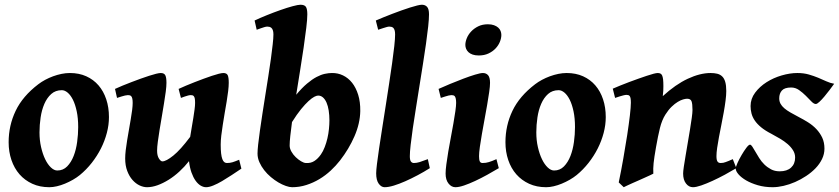

<svg xmlns="http://www.w3.org/2000/svg" viewBox="-20 -762 3504 802"><path d="M306.6 -231Q306.6 -268.1 300.5 -296.9Q294.4 -325.7 284.7 -345.2Q274.9 -364.7 262.7 -375Q250.5 -385.3 238.3 -385.3Q211.9 -385.3 194.1 -369.4Q176.3 -353.5 165.3 -328.1Q154.3 -302.7 149.7 -271.5Q145 -240.2 145 -209Q145 -176.3 151.6 -147.5Q158.2 -118.7 168.7 -96.9Q179.2 -75.2 192.6 -62.5Q206.1 -49.8 219.2 -49.8Q243.7 -49.8 260.5 -66.9Q277.3 -84 287.6 -110.4Q297.9 -136.7 302.2 -168.7Q306.6 -200.7 306.6 -231ZM435.1 -272.9Q435.1 -240.2 426.3 -206.8Q417.5 -173.3 401.6 -141.8Q385.7 -110.4 363.3 -81.8Q340.8 -53.2 313.5 -30.8Q300.8 -20.5 284.7 -11.2Q268.6 -2 251.5 5.1Q234.4 12.2 217.5 16.1Q200.7 20 186 20Q146.5 20 115 5.6Q83.5 -8.8 61.5 -33.9Q39.6 -59.1 27.8 -93.5Q16.1 -127.9 16.1 -168Q16.1 -237.8 45.4 -299.1Q74.7 -360.4 140.1 -410.2Q152.8 -419.9 168.7 -428.5Q184.6 -437 201.9 -443.4Q219.2 -449.7 237.1 -453.4Q254.9 -457 272 -457Q310.1 -457 340.3 -443.4Q370.6 -429.7 391.6 -405.3Q412.6 -380.9 423.8 -347.2Q435.1 -313.5 435.1 -272.9Z M988.3 -57.6Q968.8 -44.4 948 -30.8Q927.2 -17.1 907.7 -5.6Q888.2 5.9 870.8 12.9Q853.5 20 840.8 20Q829.6 20 818.1 13.2Q806.6 6.3 796.9 -7.3Q787.1 -21 779.8 -41.5Q772.5 -62 769.5 -88.9Q751 -65.4 729.2 -45.4Q707.5 -25.4 684.3 -11Q661.1 3.4 638.2 11.7Q615.2 20 594.2 20Q579.1 20 563 12.5Q546.9 4.9 533.4 -10.3Q520 -25.4 511.5 -47.9Q502.9 -70.3 502.9 -100.1Q502.9 -114.7 505.1 -134.3Q507.3 -153.8 511 -175.5Q514.6 -197.3 518.6 -220Q522.5 -242.7 526.1 -263.7Q529.8 -284.7 532 -302.5Q534.2 -320.3 534.2 -332Q534.2 -343.3 532.7 -349.9Q531.2 -356.4 528.6 -359.6Q525.9 -362.8 522.2 -363.8Q518.6 -364.7 514.2 -364.7Q509.8 -364.7 502.2 -363Q494.6 -361.3 487.3 -358.9Q478.5 -356.4 468.8 -353L460.4 -390.6Q474.1 -397 491.9 -404.3Q509.8 -411.6 528.8 -418.9Q547.9 -426.3 566.9 -433.1Q585.9 -439.9 602.5 -445.3Q619.1 -450.7 632.1 -453.9Q645 -457 651.4 -457Q665.5 -457 670.4 -447.8Q675.3 -438.5 675.3 -416Q675.3 -401.9 672.4 -379.2Q669.4 -356.4 665 -329.8Q660.6 -303.2 655.8 -274.4Q650.9 -245.6 646.5 -219Q642.1 -192.4 639.2 -169.7Q636.2 -147 636.2 -132.8Q636.2 -111.8 643.8 -99.9Q651.4 -87.9 658.2 -87.9Q673.8 -87.9 703.9 -112.1Q733.9 -136.2 774.4 -190.4Q777.3 -210 781 -230.5Q784.7 -251 787.6 -269.8Q790.5 -288.6 792.7 -304.7Q794.9 -320.8 794.9 -332Q794.9 -343.3 793.7 -349.9Q792.5 -356.4 790 -359.6Q787.6 -362.8 784.4 -363.8Q781.2 -364.7 776.9 -364.7Q772.5 -364.7 765.6 -363Q758.8 -361.3 752 -358.9Q744.1 -356.4 735.8 -353L726.1 -390.6Q739.7 -397 757.1 -404.3Q774.4 -411.6 793.2 -418.9Q812 -426.3 830.6 -433.1Q849.1 -439.9 865.2 -445.3Q881.3 -450.7 894 -453.9Q906.7 -457 913.1 -457Q926.8 -457 931.2 -447.8Q935.5 -438.5 935.5 -416Q935.5 -401.9 933.1 -381.6Q930.7 -361.3 926.8 -337.9L918.5 -289.6Q914.6 -264.6 910.6 -240.7Q906.7 -216.8 904.3 -195.6Q901.9 -174.3 901.9 -158.2Q901.9 -136.2 903.6 -121.3Q905.3 -106.4 908.7 -97.4Q912.1 -88.4 917 -84.7Q921.9 -81.1 927.7 -81.1Q940.4 -81.1 950.9 -84.2Q961.4 -87.4 979 -94.7Z M1308.6 -362.8Q1302.7 -362.8 1292.7 -357.7Q1282.7 -352.5 1268.8 -339.8Q1254.9 -327.1 1237.5 -305.9Q1220.2 -284.7 1199.7 -252Q1195.3 -219.7 1192.6 -194.3Q1189.9 -168.9 1189.9 -154.3Q1189.9 -141.6 1197.3 -128.7Q1204.6 -115.7 1215.3 -105.5Q1226.1 -95.2 1237.5 -88.4Q1249 -81.5 1257.3 -81.1Q1277.8 -79.6 1293 -89.4Q1308.1 -99.1 1320.3 -116.7Q1329.6 -129.9 1336.4 -147.7Q1343.3 -165.5 1347.7 -184.6Q1352.1 -203.6 1354 -222.9Q1356 -242.2 1356 -258.8Q1356 -281.2 1353 -300.3Q1350.1 -319.3 1344 -333.3Q1337.9 -347.2 1329.1 -355Q1320.3 -362.8 1308.6 -362.8ZM1484.9 -297.9Q1483.9 -246.1 1460.7 -192.9Q1437.5 -139.6 1400.4 -91.8Q1383.3 -69.8 1361.6 -49.6Q1339.8 -29.3 1314.2 -13.9Q1288.6 1.5 1259.8 10.7Q1231 20 1200.2 20Q1189 20 1173.8 14.6Q1158.7 9.3 1142.8 0Q1127 -9.3 1111.3 -22.5Q1095.7 -35.6 1083.5 -51.3Q1071.3 -66.9 1063.5 -84.5Q1055.7 -102.1 1055.7 -120.6Q1055.7 -133.3 1058.3 -158.4Q1061 -183.6 1065.7 -216.3Q1070.3 -249 1076.2 -287.4Q1082 -325.7 1088.4 -365.2Q1094.7 -404.8 1100.8 -443.6Q1106.9 -482.4 1111.6 -516.4Q1116.2 -550.3 1119.1 -576.7Q1122.1 -603 1122.1 -618.2Q1122.1 -629.4 1119.6 -636Q1117.2 -642.6 1113.3 -645.8Q1109.4 -648.9 1105 -649.9Q1100.6 -650.9 1096.2 -650.9Q1091.8 -650.9 1084.2 -648.7Q1076.7 -646.5 1069.8 -644Q1061 -641.1 1052.2 -637.7L1043.5 -676.3Q1065.9 -687 1095 -698.7Q1124 -710.4 1151.9 -720.2Q1179.7 -730 1202.4 -736.1Q1225.1 -742.2 1234.9 -742.2Q1252 -742.2 1257.8 -733.4Q1263.7 -724.6 1263.7 -702.1Q1263.7 -681.6 1259.3 -645.3Q1254.9 -608.9 1248.3 -563.2Q1241.7 -517.6 1233.4 -466.6Q1225.1 -415.5 1217.3 -366.2Q1241.2 -395 1262.5 -412.8Q1283.7 -430.7 1302.2 -440.4Q1320.8 -450.2 1336.9 -453.6Q1353 -457 1366.2 -457Q1391.1 -457.5 1412.8 -447Q1434.6 -436.5 1450.7 -416.3Q1466.8 -396 1476.1 -366.2Q1485.4 -336.4 1484.9 -297.9Z M1775.4 -59.6Q1751.5 -44.4 1724.9 -30.3Q1698.2 -16.1 1672.9 -4.9Q1647.5 6.3 1625 13.2Q1602.5 20 1586.4 20Q1572.8 20 1562 5.4Q1551.3 -9.3 1551.3 -38.1Q1551.3 -50.3 1554.7 -77.9Q1558.1 -105.5 1563.7 -143.3Q1569.3 -181.2 1576.4 -226.1Q1583.5 -271 1590.8 -318.1Q1598.1 -365.2 1605.2 -411.6Q1612.3 -458 1617.9 -498Q1623.5 -538.1 1627 -569.6Q1630.4 -601.1 1630.4 -618.2Q1630.4 -629.4 1628.2 -636Q1626 -642.6 1622.6 -645.8Q1619.1 -648.9 1614.5 -649.9Q1609.9 -650.9 1605.5 -650.9Q1601.6 -650.9 1594 -648.7Q1586.4 -646.5 1578.6 -644L1559.6 -637.7L1549.8 -676.3Q1563.5 -682.1 1581.3 -689.5Q1599.1 -696.8 1618.2 -704.1Q1637.2 -711.4 1656.5 -718.3Q1675.8 -725.1 1692.6 -730.5Q1709.5 -735.8 1722.4 -739Q1735.4 -742.2 1742.2 -742.2Q1755.9 -742.2 1763.9 -733.4Q1772 -724.6 1772 -702.1Q1772 -683.1 1768.6 -651.4Q1765.1 -619.6 1759.5 -579.6Q1753.9 -539.6 1746.6 -493.9Q1739.3 -448.2 1731.9 -401.6Q1724.6 -355 1717.3 -309.8Q1710 -264.6 1704.3 -225.8Q1698.7 -187 1695.3 -156.7Q1691.9 -126.5 1691.9 -109.9Q1691.9 -93.3 1696.5 -87.2Q1701.2 -81.1 1709 -81.1Q1720.2 -81.1 1732.9 -85Q1745.6 -88.9 1767.1 -97.2Z M2063.5 -59.6Q2040.5 -45.9 2014.9 -31.7Q1989.3 -17.6 1964.6 -6.1Q1939.9 5.4 1918.5 12.7Q1897 20 1882.3 20Q1865.7 20 1853.5 4.6Q1841.3 -10.7 1841.3 -37.1Q1841.3 -51.8 1844.5 -75.9Q1847.7 -100.1 1852.5 -128.9Q1857.4 -157.7 1863.3 -188.5Q1869.1 -219.2 1874 -247.1Q1878.9 -274.9 1882.1 -297.6Q1885.3 -320.3 1885.3 -332Q1885.3 -343.3 1883.8 -349.9Q1882.3 -356.4 1879.9 -359.6Q1877.4 -362.8 1873.5 -363.8Q1869.6 -364.7 1865.2 -364.7Q1861.3 -364.7 1854 -363Q1846.7 -361.3 1839.4 -358.9Q1830.6 -356.4 1821.3 -353L1812 -390.6Q1832.5 -399.9 1860.1 -411.4Q1887.7 -422.9 1914.8 -433.1Q1941.9 -443.4 1964.4 -450.2Q1986.8 -457 1997.1 -457Q2010.7 -457 2018.8 -447.8Q2026.9 -438.5 2026.9 -416Q2026.9 -401.9 2023.4 -377.4Q2020 -353 2014.9 -324Q2009.8 -294.9 2003.9 -262.9Q1998 -231 1992.9 -201.9Q1987.8 -172.9 1984.4 -148.4Q1981 -124 1981 -109.9Q1981 -94.7 1984.1 -87.9Q1987.3 -81.1 1995.6 -81.1Q2002.9 -81.1 2009.3 -82Q2015.6 -83 2022.2 -85Q2028.8 -86.9 2036.1 -89.8Q2043.5 -92.8 2053.7 -97.2ZM2074.2 -616.2Q2074.2 -602.5 2068.1 -587.4Q2062 -572.3 2050 -559.6Q2038.1 -546.9 2020.5 -538.6Q2002.9 -530.3 1980 -530.3Q1965.3 -530.3 1954.6 -533.9Q1943.8 -537.6 1937 -543.9Q1930.2 -550.3 1927 -558.1Q1923.8 -565.9 1923.8 -574.2Q1923.8 -587.4 1929.9 -602.5Q1936 -617.7 1948.2 -630.6Q1960.4 -643.6 1977.8 -652.1Q1995.1 -660.6 2018.1 -660.6Q2032.7 -660.6 2043.5 -656.7Q2054.2 -652.8 2061 -646.7Q2067.9 -640.6 2071 -632.6Q2074.2 -624.5 2074.2 -616.2Z M2381.8 -231Q2381.8 -268.1 2375.7 -296.9Q2369.6 -325.7 2359.9 -345.2Q2350.1 -364.7 2337.9 -375Q2325.7 -385.3 2313.5 -385.3Q2287.1 -385.3 2269.3 -369.4Q2251.5 -353.5 2240.5 -328.1Q2229.5 -302.7 2224.9 -271.5Q2220.2 -240.2 2220.2 -209Q2220.2 -176.3 2226.8 -147.5Q2233.4 -118.7 2243.9 -96.9Q2254.4 -75.2 2267.8 -62.5Q2281.2 -49.8 2294.4 -49.8Q2318.8 -49.8 2335.7 -66.9Q2352.5 -84 2362.8 -110.4Q2373 -136.7 2377.4 -168.7Q2381.8 -200.7 2381.8 -231ZM2510.3 -272.9Q2510.3 -240.2 2501.5 -206.8Q2492.7 -173.3 2476.8 -141.8Q2460.9 -110.4 2438.5 -81.8Q2416 -53.2 2388.7 -30.8Q2376 -20.5 2359.9 -11.2Q2343.8 -2 2326.7 5.1Q2309.6 12.2 2292.7 16.1Q2275.9 20 2261.2 20Q2221.7 20 2190.2 5.6Q2158.7 -8.8 2136.7 -33.9Q2114.7 -59.1 2103 -93.5Q2091.3 -127.9 2091.3 -168Q2091.3 -237.8 2120.6 -299.1Q2149.9 -360.4 2215.3 -410.2Q2228 -419.9 2243.9 -428.5Q2259.8 -437 2277.1 -443.4Q2294.4 -449.7 2312.3 -453.4Q2330.1 -457 2347.2 -457Q2385.3 -457 2415.5 -443.4Q2445.8 -429.7 2466.8 -405.3Q2487.8 -380.9 2499 -347.2Q2510.3 -313.5 2510.3 -272.9Z M3055.7 -59.6Q3033.7 -46.4 3007.6 -32.2Q2981.4 -18.1 2956.3 -6.6Q2931.2 4.9 2909.4 12.5Q2887.7 20 2874.5 20Q2857.4 20 2845.5 4.6Q2833.5 -10.7 2833.5 -37.1Q2833.5 -45.9 2836.4 -65.9Q2839.4 -85.9 2843.8 -111.8Q2848.1 -137.7 2853 -166.5Q2857.9 -195.3 2862.3 -221.9Q2866.7 -248.5 2869.6 -270Q2872.6 -291.5 2872.6 -302.7Q2872.6 -329.1 2868.4 -339.4Q2864.3 -349.6 2850.1 -349.6Q2843.8 -349.6 2833.5 -346.7Q2823.2 -343.8 2811 -336.4Q2798.8 -329.1 2785.4 -316.2Q2772 -303.2 2759.3 -283.2Q2744.6 -259.8 2736.6 -227.1Q2728.5 -194.3 2720.2 -147Q2716.3 -125 2713.9 -109.1Q2711.4 -93.3 2710.2 -80.8Q2709 -68.4 2708.7 -57.9Q2708.5 -47.4 2709 -36.6Q2704.6 -34.2 2695.1 -29.8Q2685.5 -25.4 2673.1 -19.8Q2660.6 -14.2 2647 -8.1Q2633.3 -2 2620.8 3.4Q2608.4 8.8 2598.9 13.4Q2589.4 18.1 2585.4 20L2564.5 0Q2574.7 -48.8 2583.7 -100.3Q2592.8 -151.9 2599.9 -198Q2606.9 -244.1 2611.1 -280Q2615.2 -315.9 2615.2 -333Q2615.2 -344.2 2614 -350.8Q2612.8 -357.4 2610.4 -360.6Q2607.9 -363.8 2604.5 -364.7Q2601.1 -365.7 2596.7 -365.7Q2592.3 -365.7 2584.5 -363.8Q2576.7 -361.8 2568.8 -359.4Q2560.1 -356.4 2549.3 -353L2539.6 -391.6Q2553.2 -397.5 2571 -404.8Q2588.9 -412.1 2607.9 -419.2Q2627 -426.3 2646 -433.1Q2665 -439.9 2681.4 -445.3Q2697.8 -450.7 2709.7 -453.9Q2721.7 -457 2727.1 -457Q2733.9 -457 2738.5 -454.8Q2743.2 -452.6 2745.8 -446.8Q2748.5 -440.9 2749.8 -430.2Q2751 -419.4 2751 -401.9Q2751 -391.6 2750.5 -382.1Q2750 -372.6 2748.5 -360.4Q2801.8 -409.2 2853 -433.1Q2904.3 -457 2948.2 -457Q2963.4 -457 2975.6 -454.1Q2987.8 -451.2 2996.3 -443.1Q3004.9 -435.1 3009.3 -420.2Q3013.7 -405.3 3013.7 -381.8Q3013.7 -364.7 3010.7 -341.8Q3007.8 -318.8 3003.2 -293.2Q2998.5 -267.6 2993.2 -240.7Q2987.8 -213.9 2983.2 -189.5Q2978.5 -165 2975.6 -144.3Q2972.7 -123.5 2972.7 -109.9Q2972.7 -93.3 2977.1 -87.2Q2981.4 -81.1 2990.2 -81.1Q2996.1 -81.1 3001 -82Q3005.9 -83 3011.2 -85Q3016.6 -86.9 3023.7 -89.8Q3030.8 -92.8 3041 -97.2Z M3464.4 -412.1Q3456.5 -400.9 3445.6 -386.5Q3434.6 -372.1 3423.6 -358.9Q3412.6 -345.7 3402.8 -336.7Q3393.1 -327.6 3387.7 -327.6Q3379.4 -327.6 3369.1 -338.4Q3358.9 -349.1 3345.9 -362.1Q3333 -375 3317.9 -385.7Q3302.7 -396.5 3284.7 -396.5Q3257.3 -396.5 3246.1 -384Q3234.9 -371.6 3234.9 -351.1Q3234.9 -338.9 3240.2 -328.9Q3245.6 -318.8 3256.1 -309.8Q3266.6 -300.8 3282 -292Q3297.4 -283.2 3316.9 -272.9Q3336.9 -262.7 3356.2 -250.5Q3375.5 -238.3 3390.4 -222.4Q3405.3 -206.5 3414.6 -186.8Q3423.8 -167 3423.8 -141.1Q3423.8 -118.7 3413.8 -97.9Q3403.8 -77.1 3386.7 -59.3Q3369.6 -41.5 3347.4 -26.9Q3325.2 -12.2 3301.3 -1.7Q3277.3 8.8 3252.9 14.4Q3228.5 20 3207.5 20Q3173.8 20 3145.5 11.7Q3117.2 3.4 3096.7 -8.5Q3076.2 -20.5 3064.7 -33.9Q3053.2 -47.4 3053.2 -57.6Q3053.2 -64.9 3060.5 -81.3Q3067.9 -97.7 3077.9 -114.7Q3087.9 -131.8 3097.7 -144.8Q3107.4 -157.7 3112.8 -157.7Q3117.2 -157.7 3122.6 -149.4Q3127.9 -141.1 3135 -128.9Q3142.1 -116.7 3151.1 -102.1Q3160.2 -87.4 3172.6 -75.2Q3185.1 -63 3200.7 -54.7Q3216.3 -46.4 3236.8 -46.4Q3267.6 -46.4 3284.4 -62Q3301.3 -77.6 3301.3 -104Q3301.3 -120.1 3292.7 -134Q3284.2 -147.9 3270 -160.2Q3255.9 -172.4 3238 -182.9Q3220.2 -193.4 3202.1 -203.1Q3176.3 -216.3 3159.4 -230.2Q3142.6 -244.1 3132.8 -258.5Q3123 -272.9 3119.1 -288.1Q3115.2 -303.2 3115.2 -318.8Q3115.2 -349.6 3134.3 -375Q3153.3 -400.4 3182.1 -418.7Q3210.9 -437 3245.4 -447Q3279.8 -457 3310.5 -457Q3336.9 -457 3358.2 -450.9Q3379.4 -444.8 3397.5 -437.3Q3415.5 -429.7 3431.6 -422.4Q3447.8 -415 3464.4 -412.1Z"/></svg>

Font: Gentium Book Basic
Style: Bold Italic
Weight: 700
Italic angle: -8°
Designer: J. Victor Gaultney and Annie Olsen
Foundry: SIL International
Version: Version 1.102; 2013; Maintenance release